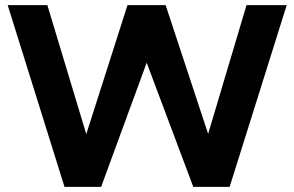

<svg xmlns="http://www.w3.org/2000/svg" viewBox="-20 -730 1150 750"><path d="M793 -207 627 -710H478L317 -206L165 -710H10L232 0H375L553 -485L735 0H877L1100 -710H943Z"/></svg>

Font: RT Raleway Bold
Style: Regular
Weight: 400
Designer: Matt McInerney, Pablo Impallari, Rodrigo Fuenzalida — Edited by Milan Moffatt in April 2016
Foundry: Matt McInerney, Pablo Impallari, Rodrigo Fuenzalida — Edited by Milan Moffatt in April 2016
Version: Version 3.001